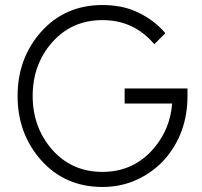

<svg xmlns="http://www.w3.org/2000/svg" viewBox="-20 -732 805 764"><path d="M388 -712Q240 -712 145 -607Q50 -501 50 -350Q50 -199 145 -93Q240 12 388 12Q463 12 527 -18Q559 -33 586.5 -53.5Q614 -74 637 -100Q726 -203 726 -350V-380H476V-320H665Q661 -269 643 -225Q625 -181 594 -144Q513 -48 388 -48Q266 -48 188 -136Q110 -225 110 -350Q110 -476 188 -564Q266 -652 388 -652Q513 -652 594 -556L638 -600Q615 -627 587.5 -647.5Q560 -668 528 -683Q497 -698 461.5 -705Q426 -712 388 -712Z"/></svg>

Font: Unageo
Style: Light
Weight: 300
Designer: Richard Sepsi
Foundry: Richard Sepsi
Version: Version 2.000